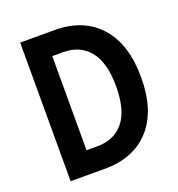

<svg xmlns="http://www.w3.org/2000/svg" viewBox="-129 -817 858 924"><g transform="rotate(-20 300.0 -355.0)"><path d="M76 0V-710H253Q399 -710 482.5 -617.5Q566 -525 566 -354Q566 -183 482.5 -91.5Q399 0 253 0ZM199 -114H253Q342 -114 390 -174Q438 -234 438 -354Q438 -475 390 -535.5Q342 -596 253 -596H199Z"/></g></svg>

Font: Geist Mono SemiBold
Style: Regular
Weight: 600
Monospace: yes
Designer: Basement.studio, Andrés Briganti, Mateo Zaragoza
Foundry: Basement.studio, Vercel, Andrés Briganti, Guido Ferreyra, Mateo Zaragoza
Version: Version 1.500; ttfautohint (v1.8.4.7-5d5b)